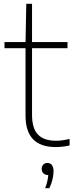

<svg xmlns="http://www.w3.org/2000/svg" viewBox="-20 -760 387 1004"><path d="M344 -33.5V0.5Q307 9 271 9Q113.5 9 113.5 -155V-508H3.5V-540H113.5L117.5 -740H147.5V-540H333V-508H147.5V-161Q147.5 -88 178.8 -56Q210 -24 273 -24Q304 -24 344 -33.5ZM260 135Q260 154 254.5 178Q249 202 238 224H216Q230 188.5 232.5 155H229Q215.5 155 206.8 146Q198 137 198 123Q198 109.5 206.2 100.8Q214.5 92 227 92Q242.5 92 251.2 103Q260 114 260 135Z"/></svg>

Font: Encode Sans Thin
Style: Regular
Weight: 250
Designer: Multiple Designers
Foundry: Impallari Type
Version: Version 2.000